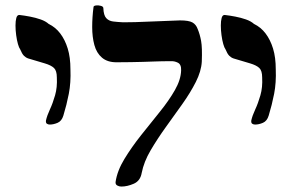

<svg xmlns="http://www.w3.org/2000/svg" viewBox="-20 -671 1073 706"><path d="M163 -213Q157 -213 152.5 -216Q148 -219 149 -228Q153 -246 163.5 -268.5Q174 -291 182.5 -320.5Q191 -350 189 -386Q189 -411 178.5 -421Q168 -431 144.5 -438Q121 -445 84 -456Q75 -459 68 -466Q61 -473 54 -490Q50 -495 46 -509Q42 -523 39.5 -541.5Q37 -560 37 -577Q37 -594 40 -605Q43 -616 51 -616Q69 -614 90 -610Q111 -606 129.5 -599.5Q148 -593 159 -583Q184 -571 201.5 -548Q219 -525 229 -492.5Q239 -460 239 -416Q241 -367 233 -326Q225 -285 213 -246Q207 -226 192 -219.5Q177 -213 163 -213Z M405 -2Q411 -43 437.5 -86.5Q464 -130 498.5 -173.5Q533 -217 567 -259Q601 -301 623 -339.5Q645 -378 646 -412Q647 -434 634 -440.5Q621 -447 607 -446Q575 -446 551 -445Q527 -444 506 -443.5Q485 -443 461.5 -442.5Q438 -442 408 -442Q375 -442 355 -459Q335 -476 327 -505.5Q319 -535 319 -571.5Q319 -608 324 -646Q325 -650 333.5 -651Q342 -652 351 -649.5Q360 -647 360 -641Q361 -615 370.5 -604.5Q380 -594 396 -592Q412 -590 433 -589Q475 -589 526 -591.5Q577 -594 642 -596Q674 -596 687.5 -588.5Q701 -581 707 -564Q715 -545 719.5 -520.5Q724 -496 722 -444Q720 -409 700 -369.5Q680 -330 650.5 -288.5Q621 -247 590 -204Q559 -161 534 -118.5Q509 -76 501 -35Q496 -6 472 4.5Q448 15 426 15Q418 15 411 11Q404 7 405 -2Z M918 -213Q912 -213 907.5 -216Q903 -219 904 -228Q908 -246 918.5 -268.5Q929 -291 937.5 -320.5Q946 -350 944 -386Q944 -411 933.5 -421Q923 -431 899.5 -438Q876 -445 839 -456Q830 -459 823 -466Q816 -473 809 -490Q805 -495 801 -509Q797 -523 794.5 -541.5Q792 -560 792 -577Q792 -594 795 -605Q798 -616 806 -616Q824 -614 845 -610Q866 -606 884.5 -599.5Q903 -593 914 -583Q939 -571 956.5 -548Q974 -525 984 -492.5Q994 -460 994 -416Q996 -367 988 -326Q980 -285 968 -246Q962 -226 947 -219.5Q932 -213 918 -213Z"/></svg>

Font: Noto Rashi Hebrew SemiBold
Style: Regular
Weight: 600
Version: Version 1.006